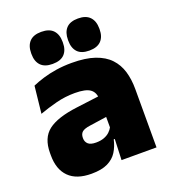

<svg xmlns="http://www.w3.org/2000/svg" viewBox="-129 -786 797 895"><g transform="rotate(-20 269.0 -339.0)"><path d="M498.5 0H325L330 -126L326.5 -130.5V-283.5L325 -301.5Q325 -336 302.8 -352.2Q280.5 -368.5 227 -368.5Q178.5 -368.5 133.8 -357Q89 -345.5 48 -330.5L62.5 -465Q87.5 -476 118 -485.2Q148.5 -494.5 184.5 -500Q220.5 -505.5 261 -505.5Q329.5 -505.5 375.2 -489.8Q421 -474 448 -445.2Q475 -416.5 486.8 -377Q498.5 -337.5 498.5 -290ZM172.5 12Q98.5 12 60.8 -25.8Q23 -63.5 23 -133V-145.5Q23 -219.5 68.2 -254.5Q113.5 -289.5 213 -302L338.5 -318L349 -217L242.5 -201.5Q213.5 -197.5 202.2 -187.8Q191 -178 191 -159V-157Q191 -139.5 202.8 -128.5Q214.5 -117.5 242 -117.5Q265 -117.5 281.8 -123.8Q298.5 -130 309.8 -140.5Q321 -151 327.5 -163.5L352.5 -103.5H324Q316.5 -70 300.2 -44Q284 -18 253.5 -3Q223 12 172.5 12ZM177 -531Q138 -531 118.8 -551.2Q99.5 -571.5 99.5 -608V-612Q99.5 -649 118.8 -669.5Q138 -690 177 -690Q217 -690 236.2 -669.5Q255.5 -649 255.5 -612V-608Q255.5 -571.5 236.2 -551.2Q217 -531 177 -531ZM359.5 -531Q320 -531 301 -551.2Q282 -571.5 282 -608V-612Q282 -649 301 -669.5Q320 -690 359.5 -690Q398.5 -690 418 -669.5Q437.5 -649 437.5 -612V-608Q437.5 -571.5 418 -551.2Q398.5 -531 359.5 -531Z"/></g></svg>

Font: Anek Devanagari ExtraBold
Style: Regular
Weight: 800
Designer: Kailash Malviya (Devanagari) & Yesha Goshar (Latin)
Foundry: Ek Type
Version: Version 1.003